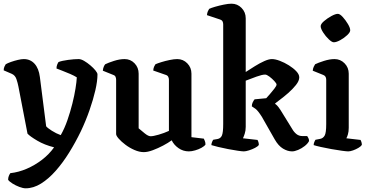

<svg xmlns="http://www.w3.org/2000/svg" viewBox="-33 -820 1993 1040"><path d="M106 200Q92 200 72 192.5Q52 185 34.5 174Q17 163 11 154Q11 142 15 132.5Q19 123 23 118Q68 113 112 94Q156 75 194.5 45.5Q233 16 260 -22Q208 -35 169 -58Q130 -81 116 -96L67 -350Q63 -371 56 -391.5Q49 -412 31 -420L-13 -439Q-13 -450 -9 -459Q-5 -468 -2 -472Q8 -478 26.5 -484.5Q45 -491 64 -495.5Q83 -500 96 -500Q131 -500 154 -475Q177 -450 183 -403L217 -136Q224 -127 247.5 -112Q271 -97 296 -88Q317 -125 332.5 -170Q348 -215 359 -259Q370 -303 376 -340.5Q382 -378 383 -401Q369 -410 347 -419.5Q325 -429 304 -437Q283 -445 273 -449Q273 -461 277 -470.5Q281 -480 284 -484Q302 -491 335.5 -495.5Q369 -500 393 -500Q406 -500 423 -490Q440 -480 456.5 -466Q473 -452 484 -438.5Q495 -425 495 -417Q495 -381 483.5 -331Q472 -281 452 -223.5Q432 -166 405 -109Q376 -49 341.5 6.5Q307 62 268.5 105.5Q230 149 189 174.5Q148 200 106 200Z M746 4Q722 4 695.5 -7.5Q669 -19 646.5 -36Q624 -53 610 -69Q596 -85 596 -94V-388Q596 -396 593 -403.5Q590 -411 581 -414L524 -437Q525 -449 529 -458.5Q533 -468 537 -472Q553 -480 584 -490Q615 -500 642 -500Q674 -500 696 -477Q718 -454 718 -421V-125Q732 -113 751 -97.5Q770 -82 783 -82Q797 -82 826.5 -90.5Q856 -99 882 -111V-388Q882 -396 878.5 -403.5Q875 -411 866 -414L797 -438Q798 -451 802 -459.5Q806 -468 809 -472Q820 -477 841 -483.5Q862 -490 886 -495Q910 -500 927 -500Q959 -500 981.5 -477Q1004 -454 1004 -421V-77L1071 -69Q1073 -65 1076.5 -56.5Q1080 -48 1080 -37Q1074 -28 1058.5 -19.5Q1043 -11 1024 -5.5Q1005 0 990 0Q959 0 934 -17.5Q909 -35 897 -60Q878 -46 850.5 -31.5Q823 -17 795 -6.5Q767 4 746 4Z M1288 0Q1279 0 1255 -3.5Q1231 -7 1202.5 -12.5Q1174 -18 1149 -24Q1124 -30 1112 -34Q1112 -42 1115.5 -50.5Q1119 -59 1122 -63L1145 -67Q1162 -70 1169 -86Q1176 -102 1176 -148V-688Q1176 -697 1172.5 -704Q1169 -711 1160 -714L1088 -738Q1089 -750 1093 -759Q1097 -768 1100 -772Q1110 -777 1132.5 -783.5Q1155 -790 1179.5 -795Q1204 -800 1221 -800Q1253 -800 1275.5 -777Q1298 -754 1298 -721V-430Q1321 -445 1347.5 -461.5Q1374 -478 1398.5 -489Q1423 -500 1440 -500Q1458 -500 1483 -490.5Q1508 -481 1532 -466Q1556 -451 1572 -434Q1588 -417 1588 -401Q1588 -382 1570 -359.5Q1552 -337 1528 -316Q1504 -295 1483 -279.5Q1462 -264 1456 -258Q1460 -256 1467 -249.5Q1474 -243 1487 -223L1550 -121Q1559 -105 1572.5 -94Q1586 -83 1605 -83H1631Q1634 -79 1637.5 -72Q1641 -65 1641 -56Q1634 -42 1617.5 -29Q1601 -16 1582 -8Q1563 0 1549 0Q1525 0 1500 -15Q1475 -30 1455 -65L1385 -188Q1364 -221 1351 -230.5Q1338 -240 1331 -244Q1331 -256 1336 -266Q1341 -276 1346 -282L1409 -288Q1414 -293 1427.5 -308.5Q1441 -324 1453 -339.5Q1465 -355 1465 -362Q1465 -368 1453 -381Q1441 -394 1426.5 -405Q1412 -416 1403 -416Q1387 -416 1356.5 -405Q1326 -394 1298 -383V-133Q1298 -112 1292.5 -95.5Q1287 -79 1283 -71L1362 -62Q1364 -59 1366.5 -51.5Q1369 -44 1369 -35Q1364 -27 1348.5 -19Q1333 -11 1315.5 -5.5Q1298 0 1288 0Z M1853 0Q1844 0 1818.5 -3.5Q1793 -7 1762 -12.5Q1731 -18 1704.5 -24Q1678 -30 1666 -34Q1666 -42 1669.5 -50.5Q1673 -59 1676 -63L1702 -68Q1717 -71 1725.5 -85.5Q1734 -100 1734 -148V-388Q1734 -408 1718 -414L1661 -437Q1662 -449 1666.5 -458.5Q1671 -468 1674 -472Q1690 -480 1721.5 -490Q1753 -500 1779 -500Q1811 -500 1833.5 -477Q1856 -454 1856 -421V-128Q1856 -107 1851.5 -92Q1847 -77 1843 -71L1920 -62Q1922 -59 1924.5 -51.5Q1927 -44 1927 -35Q1922 -27 1908.5 -19Q1895 -11 1879.5 -5.5Q1864 0 1853 0ZM1775 -591Q1765 -591 1748 -607Q1731 -623 1717.5 -644Q1704 -665 1704 -678Q1704 -690 1722 -705.5Q1740 -721 1762 -733Q1784 -745 1797 -745Q1808 -745 1823.5 -728Q1839 -711 1851.5 -690Q1864 -669 1864 -656Q1864 -645 1847.5 -629.5Q1831 -614 1810 -602.5Q1789 -591 1775 -591Z"/></svg>

Font: Texturina 72pt
Style: Bold
Weight: 700
Designer: Guillermo Torres Carreño
Foundry: Omnibus-Type
Version: Version 1.002; ttfautohint (v1.8.3)